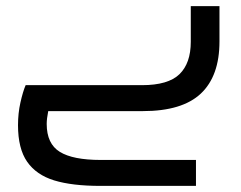

<svg xmlns="http://www.w3.org/2000/svg" viewBox="-20 -364 789 629"><path d="M699 -344V-228Q699 -115 638 -57.5Q577 0 448 0H138Q133 25 133 42Q133 107 176 133.5Q219 160 310 160H622V245H309Q216 245 157.5 227Q99 209 69 166Q39 123 39 46Q39 7 47 -28.5Q55 -64 64 -85H445Q531 -85 568 -121Q605 -157 605 -227V-344Z"/></svg>

Font: sheba-seeBold
Style: Regular
Weight: 600
Designer: Mohamed Galeb, the designers
Foundry: Kief Type Foundry
Version: Version 2.010; ttfautohint (v1.5.33-1714) -l 8 -r 50 -G 200 